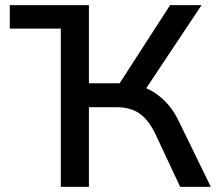

<svg xmlns="http://www.w3.org/2000/svg" viewBox="-20 -725 853 745"><path d="M18 -614V-705H325V-614ZM216 0V-705H325V-402H456L432 -383L640 -705H762L535 -364L491 -398Q533 -392 567 -373Q601 -354 629 -323Q657 -292 677 -248L798 0H679L583 -205Q557 -259 522 -284Q487 -309 433 -309H325V0Z"/></svg>

Font: Nunito Sans 9pt SemiBold
Style: Regular
Weight: 600
Version: Version 3.101;gftools[0.9.27]